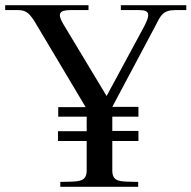

<svg xmlns="http://www.w3.org/2000/svg" viewBox="-69 -722 740 742"><path d="M466 -309H365L531 -621C551 -660 559 -683 608 -683H651V-702H398V-683H468C515 -683 513 -664 478 -601L343 -351L175 -630C152 -669 160 -683 203 -683H273V-702H-49V-683H0C41 -683 52 -661 85 -605L262 -308H156V-271H266V-215H155V-177H266V-63C266 -15 229 -21 164 -19V0H465V-19C400 -21 365 -15 365 -63V-177H466V-216H365V-271H466Z"/></svg>

Font: Ortica Linear
Style: Regular
Weight: 400
Designer: Benedetta Bovani
Foundry: Collletttivo
Version: Version 2.000;Glyphs 3.1.2 (3151)